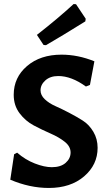

<svg xmlns="http://www.w3.org/2000/svg" viewBox="-20 -923 538 952"><path d="M345 -903 357 -902 405 -830 403 -817Q286 -744 208 -699L196 -700L163 -750Q268 -832 345 -903ZM285 -652Q367 -652 448 -619L426 -502L406 -494Q334 -546 269 -546Q229 -546 205 -524.5Q181 -503 181 -475Q181 -451 202 -431Q223 -411 254.5 -397Q286 -383 322.5 -364Q359 -345 390.5 -325Q422 -305 443 -269.5Q464 -234 464 -190Q464 -106 397 -48.5Q330 9 222 9Q127 9 31 -32L50 -158L65 -166Q105 -131 152.5 -112.5Q200 -94 237 -94Q281 -94 305.5 -115.5Q330 -137 330 -167Q330 -197 301 -220Q272 -243 230.5 -261Q189 -279 147.5 -301Q106 -323 77 -361.5Q48 -400 48 -453Q48 -539 114 -595.5Q180 -652 285 -652Z"/></svg>

Font: Alegreya Sans
Style: Bold
Weight: 700
Designer: Juan Pablo del Peral
Foundry: Huerta Tipografica
Version: Version 2.007